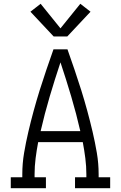

<svg xmlns="http://www.w3.org/2000/svg" viewBox="-20 -996 640 1016"><path d="M37 0V-58H98V-74Q98 -131 107.5 -187Q117 -243 130 -298.5Q143 -354 158 -409Q173 -464 190 -518.5Q207 -573 225.5 -627Q244 -681 263 -735H337Q356 -681 374.5 -627Q393 -573 410 -518.5Q427 -464 442 -409Q457 -354 470 -298.5Q483 -243 492.5 -187Q502 -131 502 -74V-58H563V0H377V-58H437V-74Q437 -116 431.5 -159Q426 -202 418 -244H182Q174 -202 168.5 -159Q163 -116 163 -74V-58H223V0ZM405 -302Q384 -394 357 -485Q330 -576 300 -666Q270 -576 243 -485Q216 -394 195 -302ZM264 -803 141 -934 195 -976 300 -846 405 -976 459 -934 336 -803Z"/></svg>

Font: Iosevka Curly Slab LtEx
Style: Regular
Weight: 300
Width: 7
Monospace: yes
Designer: Belleve Invis
Foundry: Belleve Invis
Version: Version 11.1.0; ttfautohint (v1.8.3)